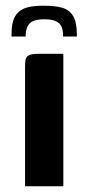

<svg xmlns="http://www.w3.org/2000/svg" viewBox="-20 -647 307 667"><path d="M67 0Q67 -104 67 -207.5Q67 -311 67 -415Q67 -430 69 -440Q71 -450 80.5 -455Q90 -460 112 -460H200V0ZM20 -520V-527Q20 -571 33.5 -592Q47 -613 72.5 -620.5Q98 -628 135 -627Q172 -627 196.5 -620Q221 -613 234 -591.5Q247 -570 247 -527V-520H199V-526Q199 -540 194.5 -552.5Q190 -565 176 -572.5Q162 -580 134 -580Q106 -580 92.5 -572.5Q79 -565 74.5 -553Q70 -541 69 -526V-520Z"/></svg>

Font: Genos SemiBold
Style: Regular
Weight: 600
Designer: Robert E. Leuschke
Foundry: Robert E. Leuschke
Version: Version 1.010